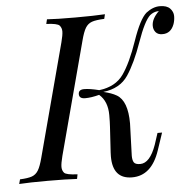

<svg xmlns="http://www.w3.org/2000/svg" viewBox="-85 -775 845 841"><g transform="rotate(-5 337.0 -354.0)"><path d="M225.1 -20 221.2 0Q174.3 -2.9 92.5 -2.9Q10.7 -2.9 -33.2 0L-27.8 -20Q7.3 -21.5 24.9 -27.8Q42.5 -34.2 53 -51.5Q63.5 -68.8 73.2 -106L205.1 -602.1Q213.4 -633.8 213.4 -649.4Q213.4 -665 204.1 -675.5Q194.8 -686 146 -688L150.9 -708Q191.9 -705.1 274.9 -705.1Q357.9 -705.1 405.8 -708L400.9 -688Q364.3 -686.5 346.4 -680.2Q328.6 -673.8 318.1 -656.7Q307.6 -639.6 297.9 -602.1L166 -106Q157.7 -73.7 157.7 -58.3Q157.7 -43 166.5 -32.5Q175.3 -22 225.1 -20ZM609.9 -639.2Q609.9 -669.9 642.1 -701.2H639.2Q619.1 -700.2 603 -687Q577.1 -663.6 545.4 -573.5Q513.7 -483.4 478.5 -430.9Q443.4 -378.4 369.1 -369.6Q405.3 -361.3 426.8 -348.6Q473.6 -321.3 473.6 -222.2L469.2 -91.8L468.8 -80.1Q468.8 -60.5 475.1 -50.8Q481.4 -41 502.9 -41Q545.4 -41 573.2 -119.1L589.8 -169.9H609.9L584 -92.8Q547.9 14.2 462.6 14.2Q377.4 14.2 377.4 -85Q377.4 -96.2 377.9 -102.1L384.8 -214.8Q386.2 -235.4 386.2 -266.6Q386.2 -327.1 349.6 -358.4Q314.5 -349.1 287.8 -349.1Q261.2 -349.1 261.2 -369.1Q261.2 -389.2 286.4 -389.2Q311.5 -389.2 352.1 -378.9Q424.3 -387.7 459 -437Q493.7 -486.3 525.9 -580.1Q558.1 -673.8 587.9 -699.2Q617.7 -722.2 648.2 -722.2Q678.7 -722.2 692.9 -707.3Q707 -692.4 707 -673.8Q707 -655.3 701.2 -638.7Q686.5 -598.6 648.9 -599.1Q629.4 -599.1 619.6 -610.8Q609.9 -622.6 609.9 -639.2Z"/></g></svg>

Font: PlayfairDisplay-Italic
Style: Italic
Weight: 400
Italic angle: -14°
Designer: Claus Eggers Sørensen
Foundry: Claus Eggers Sørensen
Version: Version 1.002;PS 001.002;hotconv 1.0.70;makeotf.lib2.5.58329